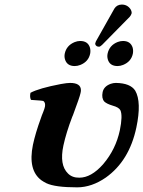

<svg xmlns="http://www.w3.org/2000/svg" viewBox="-20 -804 623 834"><path d="M508.8 -784.2Q533.2 -784.2 546.9 -764.2Q552.7 -754.4 551.8 -746.1Q548.8 -736.8 543.5 -731L423.3 -608.9Q415.5 -601.6 410.6 -601.1Q397.5 -601.1 394 -611.3Q393.6 -613.8 393.6 -615.2Q395 -621.1 396.5 -624L477.1 -767.1Q487.8 -783.7 508.8 -784.2ZM447.3 -570.8Q455.1 -607.4 491.2 -621.6Q502.9 -626 514.2 -626Q546.9 -626 556.2 -597.2Q559.6 -584.5 557.1 -570.8Q549.8 -536.1 514.6 -522Q502.4 -517.1 490.7 -517.1Q456.5 -517.1 448.2 -546.4Q444.8 -558.1 447.3 -570.8ZM261.2 -570.8Q268.6 -606.4 304.2 -621.1Q316.4 -626 328.1 -626Q362.8 -626 371.1 -595.7Q374 -583.5 371.6 -570.8Q364.3 -536.1 329.1 -522Q316.4 -517.1 304.7 -517.1Q271 -517.1 262.2 -546.4Q258.8 -558.1 261.2 -570.8ZM572.3 -250Q541.5 -105 439.5 -32.7Q378.9 9.3 315.9 9.8Q218.8 9.8 181.2 -8.3Q169.4 -14.2 159.7 -21Q100.6 -64.9 123 -174.8Q133.8 -225.6 157.7 -291Q161.1 -301.8 167.5 -316.9Q173.8 -333 175.3 -340.8Q178.2 -357.9 168.5 -365.2Q163.6 -367.2 114.7 -370.1Q108.4 -381.3 112.3 -400.9Q149.4 -420.9 244.6 -439Q271.5 -443.8 284.2 -443.8Q331.1 -443.8 331.5 -412.6Q331.5 -405.8 329.6 -398.9Q326.2 -382.3 296.9 -303.7Q295.4 -299.8 293.9 -296.9Q267.6 -228 255.4 -171.9Q237.3 -87.4 275.4 -50.3Q293.9 -31.7 324.7 -32.2Q376 -32.2 427.2 -89.8Q429.2 -91.8 429.7 -92.8Q482.9 -155.8 500.5 -237.8Q513.7 -301.8 502.9 -325.2Q496.1 -337.9 469.2 -345.2Q443.4 -353 433.1 -362.8Q420.4 -377.4 425.8 -403.8Q431.2 -429.2 460.9 -439.9Q472.2 -443.8 483.4 -443.8Q546.4 -442.9 567.4 -410.2Q595.7 -361.3 572.3 -250Z"/></svg>

Font: Linux Libertine Slanted O
Style: Bold Slanted
Weight: 700
Designer: Philipp H. Poll
Foundry: Philipp H. Poll
Version: Version 5.0.0